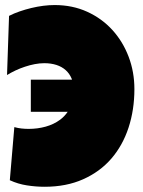

<svg xmlns="http://www.w3.org/2000/svg" viewBox="-20 -712 553 745"><path d="M259.3 -402.8Q258.8 -404.3 258.3 -406.2Q250 -426.3 235.1 -439.7Q220.2 -453.1 199 -460Q177.7 -466.8 151.9 -466.8Q133.8 -466.8 114.7 -463.1Q95.7 -459.5 76.7 -453.1Q57.6 -446.8 40 -438.5Q22.5 -430.2 7.3 -420.9L15.1 -650.4Q34.2 -660.2 56.2 -667.7Q78.1 -675.3 101.3 -680.9Q124.5 -686.5 147.7 -689.5Q170.9 -692.4 191.9 -692.4Q261.2 -692.4 318.1 -666.5Q375 -640.6 415.8 -595.9Q456.5 -551.3 479 -492.2Q501.5 -433.1 501.5 -366.2Q501.5 -286.1 478.8 -216.8Q456.1 -147.5 411.9 -96.4Q367.7 -45.4 302.5 -16.4Q237.3 12.7 152.8 12.7Q119.1 12.7 84.5 7.3Q49.8 2 18.1 -12.7L35.6 -218.8Q49.8 -214.8 63.5 -213.4Q77.1 -211.9 91.3 -211.9Q126 -211.9 157.5 -220.7Q189 -229.5 213.4 -247.6Q230.5 -260.3 242.7 -278.3H99.6V-402.8Z"/></svg>

Font: Luckiest Guy RUS-BEL-UKR
Style: Regular
Weight: 400
Designer: Astigmatic (AOETI)
Foundry: Astigmatic (AOETI)
Version: Version 1.00 March 11, 2019, initial release